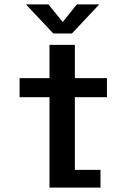

<svg xmlns="http://www.w3.org/2000/svg" viewBox="-20 -857 610 877"><path d="M433.5 -837 308.5 -704H223.5L98.5 -837H201L266.5 -756.5L331 -837ZM322 -81H439V0H206V-413H69.5V-500H206V-652H322V-500H468.5V-413H322Z"/></svg>

Font: League Mono Narrow Medium
Style: Regular
Weight: 500
Width: 3
Designer: Tyler Finck
Foundry: The League of Moveable Type / Tyler Finck
Version: Version 2.210